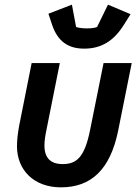

<svg xmlns="http://www.w3.org/2000/svg" viewBox="-20 -793 598 825"><path d="M342 -584C415 -584 469 -617 512 -686L541 -732L444 -773L397 -677C388 -673 371 -671 353 -671C337 -671 318 -673 307 -677L289 -773L188 -734L204 -686C229 -613 275 -584 342 -584ZM237 -522H116L62 -251C56 -217 53 -191 53 -164C53 -64 124 12 242 12C373 12 453 -66 487 -228L546 -522H425L367 -234C343 -114 307 -88 249 -88C198 -88 171 -114 171 -167C171 -189 174 -208 181 -242Z"/></svg>

Font: Braiins Sans SemiBold
Style: Italic
Weight: 600
Italic angle: -11.31°
Designer: Mike Abbink, Paul van der Laan, Pieter van Rosmalen, Jiri Chlebus, Lubos Buracinsky
Foundry: Bold Monday, Sudetype
Version: Version 1.000;hotconv 1.0.109;makeotfexe 2.5.65596